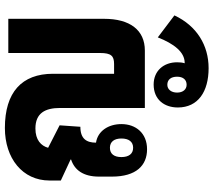

<svg xmlns="http://www.w3.org/2000/svg" viewBox="-64 -549 874 786"><g transform="rotate(-90 373.0 -156.0)"><path d="M155 9C221 9 258 -37 258 -96C258 -150 229 -193 182 -200C182 -239 198 -264 247 -264L253 -349L161 -396C169 -425 193 -448 240 -448C303 -448 324 -408 324 -347V0H559C643 0 689 -61 689 -167V-559H549V-183C549 -138 537 -126 504 -126H464V-376C464 -504 388 -573 242 -573C118 -573 27 -501 27 -390V-344L113 -304V-302C70 -288 43 -252 43 -188V-135C43 -35 89 9 155 9ZM161 -48C136 -48 123 -66 123 -96C123 -126 136 -143 161 -143C186 -143 199 -125 199 -96C199 -66 186 -48 161 -48ZM487 261C580 261 660 213 703 121L613 53C587 119 553 163 509 163H507C510 154 511 143 511 132C511 77 476 36 420 36C358 36 326 80 326 135C326 218 391 261 487 261ZM419 171C400 171 387 156 387 132C387 108 400 92 419 92C440 92 452 107 452 132C452 156 440 171 419 171Z"/></g></svg>

Font: Noto Sans Thai Looped ExtraCondensed ExtraBold
Style: Regular
Weight: 800
Width: 2
Designer: Sasikarn Vongin, Ben Mitchell
Foundry: The Fontpad Ltd
Version: Version 1.001